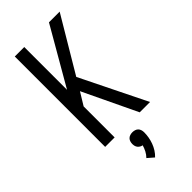

<svg xmlns="http://www.w3.org/2000/svg" viewBox="-302 -796 1104 1104"><g transform="rotate(-45 250.0 -244.5)"><path d="M361 0 204 -329 157 -252V0H80V-735H157V-387L358 -735H445L247 -402L445 0ZM240 246 202 213Q216 199 225 181.5Q234 164 239 146Q231 145 223.5 140.5Q216 136 211 129.5Q206 123 204 115Q202 107 202 99Q202 89 205 79.5Q208 70 214.5 63.5Q221 57 230.5 54Q240 51 250 51Q260 51 269.5 54Q279 57 285.5 63.5Q292 70 295 79.5Q298 89 298 99Q298 119 294.5 139Q291 159 284 178Q277 197 266 214.5Q255 232 240 246Z"/></g></svg>

Font: Iosevka
Style: Regular
Weight: 400
Monospace: yes
Designer: Belleve Invis
Foundry: Belleve Invis
Version: Version 33.2.3; ttfautohint (v1.8.4)